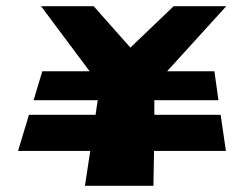

<svg xmlns="http://www.w3.org/2000/svg" viewBox="-20 -597 804 617"><path d="M38 -112H270L253 0H473L475 -112H706L689 -228H476V-275H682L669 -368H517L707 -577H538L399 -444L281 -577H112L268 -368H116L88 -275H294L287 -228H73Z"/></svg>

Font: Hussar Milosc
Style: Bold
Weight: 700
Foundry: Cannot Into Space Fonts
Version: Version 1.02